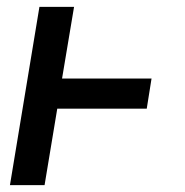

<svg xmlns="http://www.w3.org/2000/svg" viewBox="-20 -540 540 560"><path d="M9 0 95 -520H196L161 -311H422L408 -223H147L110 0Z"/></svg>

Font: Iosevka Curly Slab Semibold
Style: Italic
Weight: 600
Italic angle: -9°
Monospace: yes
Designer: Belleve Invis
Foundry: Belleve Invis
Version: Version 22.1.2; ttfautohint (v1.8.4)